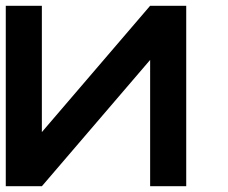

<svg xmlns="http://www.w3.org/2000/svg" viewBox="-20 -645 790 665"><path d="M0 0V-625H125V-187.5L500 -625H625V0H500V-437.5L125 0Z"/></svg>

Font: CraftyPE
Style: Regular
Weight: 400
Designer: Erek Butcher
Foundry: Haunted Coop
Version: Version 0.018;April 4, 2024;FontCreator 15.0.0.2962 64-bit